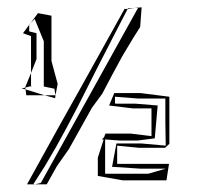

<svg xmlns="http://www.w3.org/2000/svg" viewBox="-20 -483 554 526"><path d="M100 -370V-246L129 -240L132 -222H102L131 -214L132 -222L138 -253L121 -316V-440L84 -447L64 -420L75 -431ZM80 -321V-392L60 -397V-415L43 -392L65 -384V-283ZM50 -238 102 -222H52ZM49 -244 65 -283V-247L49 -243ZM39 -241 50 -238 49 -243ZM60 -416 64 -420 60 -415ZM69 -248 65 -247V-246ZM444 -89V-218L365 -228H293L279 -194L344 -186H395V-110L338 -117H269L265 -107L259 -101H264L248 -51V-1L316 11H436L443 -34H301V-84L362 -78H432ZM434 -85V-84L367 -90H299L287 -26L364 -21H434L386 -7H268V-101L308 -98H357L404 -104L412 -194L351 -199H296L295 -200V-218L359 -213H433V-149ZM358 -461 298 -353 92 18 76 22H108L136 -28L169 -75L232 -188L260 -226L289 -281L315 -329L345 -379L364 -409L368 -463L347 -461ZM322 -460 203 -246 143 -139 54 22H71L103 -28L134 -81L163 -134L192 -189L247 -298L303 -407L330 -459L322 -458ZM331 -461H347L330 -459ZM71 22H76L70 23Z"/></svg>

Font: Quebrada
Style: Regular
Weight: 400
Designer: deFharo
Foundry: deFharo
Version: Version 1.034 2012